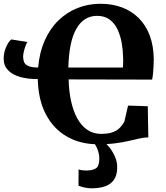

<svg xmlns="http://www.w3.org/2000/svg" viewBox="-20 -772 902 1042"><path d="M782 -195.5 785 -26.5Q761.5 -26 736 -20.2Q710.5 -14.5 679.2 -7.2Q648 0 607.2 5.5Q566.5 11 512 11Q416 11 343.2 -30.8Q270.5 -72.5 229 -151.5Q187.5 -230.5 185 -343Q130.5 -342.5 88.8 -354.5Q47 -366.5 23.5 -391.2Q0 -416 0 -453Q0 -480 7.5 -502Q15 -524 24.8 -538.8Q34.5 -553.5 41.5 -558L129 -544Q124 -538 118.5 -523Q113 -508 109.2 -491.5Q105.5 -475 105.5 -465Q105.5 -450 110.2 -436.5Q115 -423 132.2 -414.5Q149.5 -406 187 -405.5Q194 -487 222.2 -551.2Q250.5 -615.5 296.2 -660.2Q342 -705 400.2 -728.2Q458.5 -751.5 525 -751.5Q589.5 -751.5 642 -731.8Q694.5 -712 732.8 -674Q771 -636 792 -581Q813 -526 814.5 -454.5Q814.5 -437.5 813.5 -415.5Q812.5 -393.5 810.5 -373Q808.5 -352.5 805.5 -340L352.5 -341Q354 -276 366 -222Q378 -168 400 -128.5Q422 -89 454.2 -67.2Q486.5 -45.5 528.5 -45.5Q569.5 -45.5 593.8 -55.2Q618 -65 631.8 -80Q645.5 -95 655 -112L675 -199ZM351 -405.5H647Q647.5 -412.5 648 -422.5Q648.5 -432.5 648.5 -443Q648.5 -453.5 648 -460.5Q647.5 -498 640.8 -537.5Q634 -577 618.5 -610.8Q603 -644.5 575.8 -665.2Q548.5 -686 506.5 -686Q470.5 -686 442 -668Q413.5 -650 393.8 -614.8Q374 -579.5 363.2 -527Q352.5 -474.5 351 -405.5ZM476.5 250Q459 250 439.2 245.8Q419.5 241.5 406 236L406.5 147.5Q416.5 151 428.5 152.2Q440.5 153.5 447 153.5Q481 153.5 500 142Q519 130.5 519 86.5Q519 69.5 513.5 51.5Q508 33.5 500.5 19.5Q493 5.5 487 0H527.5H546.5Q558 8 574.8 29Q591.5 50 604.5 79.5Q617.5 109 616 142Q614.5 182 597.2 205.5Q580 229 549.2 239.5Q518.5 250 476.5 250Z"/></svg>

Font: Merriweather 48pt ExtraBold
Style: Regular
Weight: 800
Version: Version 2.100